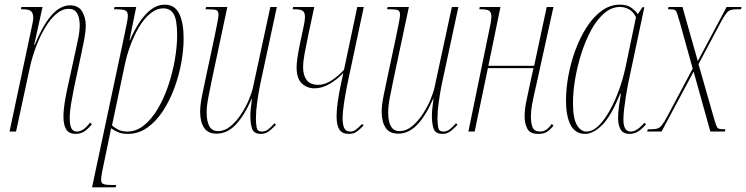

<svg xmlns="http://www.w3.org/2000/svg" viewBox="-20 -566 3210 826"><path d="M306 10Q277 10 265 -9Q253 -28 253 -64Q253 -92 258.5 -126Q264 -160 273 -200L304 -342Q308 -361 315.5 -396Q323 -431 323 -459Q323 -473 319.5 -489Q316 -505 306 -516.5Q296 -528 275 -528Q248 -528 222.5 -506.5Q197 -485 175 -448.5Q153 -412 136 -367.5Q119 -323 109 -278L49 0H21L115 -442Q119 -460 121 -471Q123 -482 123 -489Q123 -509 114 -517.5Q105 -526 79 -526H70L72 -536H163L127 -373H129Q167 -463 204 -503Q241 -543 281 -543Q318 -543 333.5 -516.5Q349 -490 349 -456Q349 -431 342.5 -397Q336 -363 328 -326L298 -186Q291 -151 285.5 -118Q280 -85 280 -57Q280 -29 287 -14.5Q294 0 311 0Q322 0 335.5 -7.5Q349 -15 368 -39L375 -31Q354 -6 338.5 2Q323 10 306 10Z M518 -428Q523 -453 526.5 -470.5Q530 -488 530 -498Q530 -517 518 -521.5Q506 -526 480 -526H470L473 -536H566L537 -393H539Q557 -435 580 -470Q603 -505 630.5 -525.5Q658 -546 688 -546Q732 -546 751 -507Q770 -468 770 -400Q770 -352 760 -296.5Q750 -241 730 -187Q710 -133 681 -88.5Q652 -44 614 -17Q576 10 529 10Q506 10 489 3Q472 -4 458 -14Q454 5 452 15Q450 25 448 35L419 175Q417 186 416 194Q415 202 415 207Q415 223 427 226.5Q439 230 467 230H480L477 240H376ZM528 0Q566 0 599 -26.5Q632 -53 658.5 -97.5Q685 -142 703.5 -196.5Q722 -251 732 -308Q742 -365 742 -415Q742 -480 727.5 -505Q713 -530 683 -530Q653 -530 626 -507.5Q599 -485 577.5 -448.5Q556 -412 540.5 -369.5Q525 -327 517 -288L462 -27Q469 -19 486 -9.5Q503 0 528 0Z M1103 10Q1073 10 1065 -11Q1057 -32 1057 -69Q1057 -81 1058.5 -96Q1060 -111 1064 -142H1063Q1031 -68 994 -29.5Q957 9 912 9Q874 9 857.5 -17Q841 -43 841 -85Q841 -114 849.5 -155.5Q858 -197 865 -230L904 -413Q909 -439 914.5 -465.5Q920 -492 920 -502Q920 -518 911.5 -522Q903 -526 877 -526H864L867 -536H958L893 -230Q886 -196 877.5 -153.5Q869 -111 869 -83Q869 -2 917 -2Q947 -2 972.5 -23.5Q998 -45 1018.5 -76.5Q1039 -108 1052 -140Q1065 -172 1069 -193L1143 -536H1171L1099 -201Q1092 -166 1086.5 -127Q1081 -88 1081 -57Q1081 -32 1084.5 -16Q1088 0 1106 0Q1122 0 1135 -10.5Q1148 -21 1161 -36L1167 -29Q1154 -15 1138.5 -2.5Q1123 10 1103 10Z M1481 10Q1452 10 1440 -8.5Q1428 -27 1428 -66Q1428 -93 1433 -128Q1438 -163 1446 -201L1457 -252Q1429 -223 1397 -204.5Q1365 -186 1333 -186Q1301 -186 1278.5 -207Q1256 -228 1256 -277Q1256 -291 1259 -313Q1262 -335 1269 -371L1276 -404Q1283 -436 1287.5 -458Q1292 -480 1292 -493Q1292 -513 1282 -519.5Q1272 -526 1250 -526H1239L1241 -536H1332L1305 -409Q1296 -366 1290 -333.5Q1284 -301 1284 -275Q1284 -242 1299.5 -221.5Q1315 -201 1349 -201Q1378 -201 1408 -221Q1438 -241 1460 -266L1517 -536H1545L1474 -202Q1466 -162 1460 -123Q1454 -84 1454 -56Q1454 -30 1461 -15Q1468 0 1487 0Q1499 0 1510 -7.5Q1521 -15 1538 -33L1544 -26Q1527 -8 1514 1Q1501 10 1481 10Z M1884 10Q1854 10 1846 -11Q1838 -32 1838 -69Q1838 -81 1839.5 -96Q1841 -111 1845 -142H1844Q1812 -68 1775 -29.5Q1738 9 1693 9Q1655 9 1638.5 -17Q1622 -43 1622 -85Q1622 -114 1630.5 -155.5Q1639 -197 1646 -230L1685 -413Q1690 -439 1695.5 -465.5Q1701 -492 1701 -502Q1701 -518 1692.5 -522Q1684 -526 1658 -526H1645L1648 -536H1739L1674 -230Q1667 -196 1658.5 -153.5Q1650 -111 1650 -83Q1650 -2 1698 -2Q1728 -2 1753.5 -23.5Q1779 -45 1799.5 -76.5Q1820 -108 1833 -140Q1846 -172 1850 -193L1924 -536H1952L1880 -201Q1873 -166 1867.5 -127Q1862 -88 1862 -57Q1862 -32 1865.5 -16Q1869 0 1887 0Q1903 0 1916 -10.5Q1929 -21 1942 -36L1948 -29Q1935 -15 1919.5 -2.5Q1904 10 1884 10Z M2296 10Q2260 10 2248.5 -12.5Q2237 -35 2237 -63Q2237 -95 2244 -129Q2251 -163 2259 -200L2275 -273H2079L2022 0H1995L2090 -462Q2092 -472 2093 -480Q2094 -488 2094 -494Q2094 -513 2084.5 -519.5Q2075 -526 2049 -526H2042L2044 -536H2133L2081 -283H2278L2332 -536H2361L2287 -200Q2274 -144 2269 -116.5Q2264 -89 2264 -65Q2264 -35 2271.5 -17.5Q2279 0 2303 0Q2317 0 2328.5 -7Q2340 -14 2354 -33L2361 -25Q2345 -6 2331.5 2Q2318 10 2296 10Z M2497 10Q2455 10 2435 -28Q2415 -66 2415 -134Q2415 -185 2425.5 -241.5Q2436 -298 2456 -352Q2476 -406 2504.5 -450Q2533 -494 2569 -520Q2605 -546 2647 -546Q2676 -546 2694 -534Q2712 -522 2724 -505L2744 -535H2752L2681 -200Q2677 -179 2672.5 -151Q2668 -123 2665 -96.5Q2662 -70 2662 -52Q2662 0 2693 0Q2707 0 2721.5 -9.5Q2736 -19 2753 -38L2759 -31Q2743 -12 2726 -1Q2709 10 2689 10Q2661 10 2650 -9Q2639 -28 2639 -58Q2639 -82 2643 -110Q2647 -138 2651 -163H2648Q2609 -66 2570.5 -28Q2532 10 2497 10ZM2503 0Q2529 0 2554 -24Q2579 -48 2602 -88.5Q2625 -129 2643 -179Q2661 -229 2672 -281L2716 -492Q2706 -514 2687.5 -525Q2669 -536 2647 -536Q2611 -536 2579.5 -509Q2548 -482 2523.5 -437Q2499 -392 2481.5 -337.5Q2464 -283 2454.5 -227Q2445 -171 2445 -123Q2445 -58 2461.5 -29Q2478 0 2503 0Z M2764 0 2767 -10H2782Q2798 -10 2808 -13Q2818 -16 2827 -27Q2836 -38 2849 -62L2960 -271L2904 -472Q2897 -497 2893 -508.5Q2889 -520 2883.5 -523Q2878 -526 2865 -526H2854L2856 -536H2916L2982 -303L3106 -536H3170L3168 -526H3150Q3135 -526 3125 -523.5Q3115 -521 3106.5 -511Q3098 -501 3085 -478L2985 -290L3053 -52Q3061 -25 3065.5 -17.5Q3070 -10 3093 -10H3101L3098 0H3036L2964 -258L2826 0Z"/></svg>

Font: Noto Serif Display ExtraCondensed Thin
Style: Italic
Weight: 100
Width: 2
Italic angle: -12°
Designer: Monotype Design Team
Foundry: Monotype Imaging Inc.
Version: Version 2.009